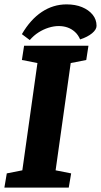

<svg xmlns="http://www.w3.org/2000/svg" viewBox="-34 -857 461 877"><path d="M270 -837Q310 -837 340.5 -824.5Q371 -812 389 -790Q407 -768 407 -739Q407 -722 386.5 -705Q366 -688 332 -677Q323 -698 308 -711.5Q293 -725 274.5 -731.5Q256 -738 234 -738Q212 -738 188 -730.5Q164 -723 142 -709Q120 -695 102 -674L66 -701Q105 -768 157 -802.5Q209 -837 270 -837ZM-14 0 -3 -65 68 -79 137 -569 66 -583 76 -648H370L360 -583L289 -569L220 -79L291 -65L280 0Z"/></svg>

Font: Faustina Light ExtraBold
Style: Italic
Weight: 800
Italic angle: -8°
Version: Version 1.200